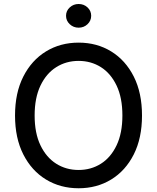

<svg xmlns="http://www.w3.org/2000/svg" viewBox="-20 -956 806 985"><path d="M383.3 9.8Q289.6 9.8 215.8 -35.2Q142.1 -80.1 99.6 -163.8Q57.1 -247.6 57.1 -363.3Q57.1 -479.5 99.6 -563.2Q142.1 -647 215.8 -692.1Q289.6 -737.3 383.3 -737.3Q477.1 -737.3 550.5 -692.1Q624 -647 666.3 -563.2Q708.5 -479.5 708.5 -363.3Q708.5 -247.6 666.3 -163.8Q624 -80.1 550.5 -35.2Q477.1 9.8 383.3 9.8ZM383.3 -84Q446.8 -84 497.6 -116Q548.3 -147.9 578.1 -210.4Q607.9 -272.9 607.9 -363.3Q607.9 -454.6 578.1 -517.1Q548.3 -579.6 497.6 -611.6Q446.8 -643.6 383.3 -643.6Q319.3 -643.6 268.3 -611.3Q217.3 -579.1 187.5 -516.6Q157.7 -454.1 157.7 -363.3Q157.7 -272.9 187.5 -210.7Q217.3 -148.4 268.3 -116.2Q319.3 -84 383.3 -84ZM383.3 -814Q356.9 -814 337.9 -831.8Q318.8 -849.6 318.8 -875Q318.8 -900.4 337.9 -918Q356.9 -935.5 383.3 -935.5Q410.2 -935.5 429 -918Q447.8 -900.4 447.8 -875Q447.8 -849.6 429 -831.8Q410.2 -814 383.3 -814Z"/></svg>

Font: Inter Cardless
Style: Regular
Weight: 400
Designer: Rasmus Andersson
Foundry: rsms
Version: Version 4.001;git-9221beed3